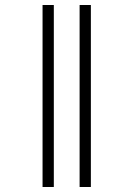

<svg xmlns="http://www.w3.org/2000/svg" viewBox="-20 -682 459 767"><path d="M150 -662H195V65H150ZM298 -662H343V65H298Z"/></svg>

Font: Noto Serif Sinhala ExtraCondensed Light
Style: Regular
Weight: 300
Width: 2
Designer: Jelle Bosma - Monotype Design Team
Foundry: Monotype Imaging Inc.
Version: Version 2.007; ttfautohint (v1.8.4.7-5d5b)